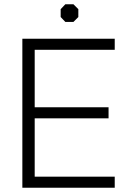

<svg xmlns="http://www.w3.org/2000/svg" viewBox="-20 -882 614 902"><path d="M85 -700H519V-648H143V-378H490V-326H143V-52H519V0H85ZM265 -802V-839L287 -862H325L348 -839V-802L325 -779H287Z"/></svg>

Font: Chakra Petch Light
Style: Regular
Weight: 300
Designer: Katatrad Aksorn Co.,Ltd.
Foundry: Cadson Demak Co.,Ltd.
Version: Version 1.000; ttfautohint (v1.6)